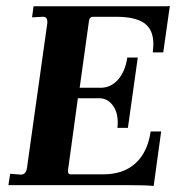

<svg xmlns="http://www.w3.org/2000/svg" viewBox="-20 -618 606 641"><path d="M398 0H8L14 -38L49 -35Q67 -35 70 -57L138 -541V-545Q138 -563 122 -562L87 -560L92 -597H530Q543 -597 547 -598L525 -443H490Q492 -463 492 -471Q492 -519 462 -540.5Q432 -562 367 -562H291Q279 -562 277 -548L246 -325H316Q350 -325 374 -352Q398 -379 405 -426H440L407 -191H372Q373 -197 373 -210Q373 -245 355.5 -267.5Q338 -290 311 -290H240L207 -49V-46Q207 -36 216 -36H325Q392 -36 432.5 -73Q473 -110 483 -179H518L493 3Q471 0 398 0Z"/></svg>

Font: Unna
Style: Bold Italic
Weight: 700
Italic angle: -8.05°
Designer: Jorge de Buen Unna
Foundry: Omnibus-Type
Version: Version 2.008